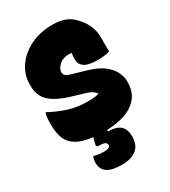

<svg xmlns="http://www.w3.org/2000/svg" viewBox="-231 -832 1062 1199"><g transform="rotate(-30 300.0 -232.5)"><path d="M429 133Q429 194 392 224.5Q355 255 286 255Q213 255 180.5 231.5Q148 208 148 163Q148 148 150 140Q152 132 156 119H162Q175 123 189.5 125.5Q204 128 229 128Q275 128 275 106Q275 94 264.5 87Q254 80 222 80Q209 80 206 74Q203 68 204 62Q207 47 216 16Q111 4 67 -44Q26 -88 26 -184Q26 -234 34 -266H40Q99 -234 161.5 -214Q224 -194 297 -194Q326 -194 346.5 -196Q367 -198 379 -204V-206Q362 -230 319 -244L225 -272Q120 -304 78.5 -346.5Q37 -389 37 -454V-467Q37 -537 77 -594.5Q117 -652 186.5 -686Q256 -720 345 -720Q396 -720 432 -707Q468 -694 496 -665Q530 -631 549.5 -590Q569 -549 569 -499V-398Q552 -393 531 -390Q510 -387 484 -387Q416 -387 387.5 -406.5Q359 -426 359 -459Q359 -483 362 -508Q353 -509 343 -509Q299 -509 272.5 -484.5Q246 -460 246 -437V-434Q246 -420 254.5 -411Q263 -402 294 -393L390 -365Q464 -344 504 -311.5Q544 -279 559 -245Q574 -211 574 -184V-175Q574 -110 541 -67.5Q508 -25 449 -3.5Q390 18 314 20V31Q373 31 401 55.5Q429 80 429 133Z"/></g></svg>

Font: Recursive Mn Csl St XBk
Style: Regular
Weight: 1000
Monospace: yes
Version: Version 1.079;hotconv 1.0.112;makeotfexe 2.5.65598; ttfautoh